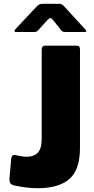

<svg xmlns="http://www.w3.org/2000/svg" viewBox="-20 -983 498 1013"><path d="M402 -203Q402 -87 346 -38.5Q290 10 179 10Q146 10 116.5 6Q87 2 57 -4Q42 -7 35.5 -15.5Q29 -24 30 -42L39 -145Q41 -168 61 -165Q73 -163 87.5 -159.5Q102 -156 121 -156Q159 -156 179.5 -177.5Q200 -199 200 -252V-721Q200 -742 218 -742H385Q402 -742 402 -723V-203ZM304 -822 261 -876Q251 -888 246 -888Q241 -888 229 -876L180 -822Q174 -816 169.5 -815Q165 -814 156 -814H65Q57 -814 56.5 -818.5Q56 -823 63 -831L173 -948Q180 -956 187 -959.5Q194 -963 207 -963H292Q302 -963 307.5 -959Q313 -955 318 -950L427 -831Q444 -814 426 -814H329Q321 -814 315 -815Q309 -816 304 -822Z"/></svg>

Font: Libre Franklin ExtraBold
Style: Regular
Weight: 800
Designer: Pablo Impallari, Rodrigo Fuenzalida, Nhung Nguyen
Foundry: Impallari Type
Version: Version 3.000